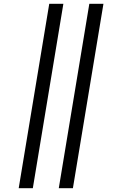

<svg xmlns="http://www.w3.org/2000/svg" viewBox="-20 -843 640 1006"><path d="M288 143 448 -823H522L362 143ZM78 143 238 -823H312L152 143Z"/></svg>

Font: Iosevka HT Extended
Style: Italic
Weight: 400
Width: 7
Italic angle: -9°
Monospace: yes
Designer: Belleve Invis
Foundry: Belleve Invis
Version: Version 32.3.0; ttfautohint (v1.8.4)